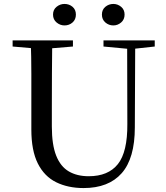

<svg xmlns="http://www.w3.org/2000/svg" viewBox="-20 -937 843 974"><path d="M307 -808Q285 -808 267 -823Q249 -838 249 -863Q249 -888 267 -902.5Q285 -917 307 -917Q331 -917 348 -902.5Q365 -888 365 -863Q365 -838 348 -823Q331 -808 307 -808ZM555 -808Q532 -808 514.5 -823Q497 -838 497 -863Q497 -888 514.5 -902.5Q532 -917 555 -917Q577 -917 594.5 -902.5Q612 -888 612 -863Q612 -838 594.5 -823Q577 -808 555 -808ZM404 17Q325 17 265 -12.5Q205 -42 172 -107.5Q139 -173 139 -280V-394Q139 -478 139 -563Q139 -648 136 -732H245Q244 -649 243.5 -564.5Q243 -480 243 -394V-295Q243 -203 265 -147.5Q287 -92 329 -67.5Q371 -43 430 -43Q529 -43 578 -104.5Q627 -166 626 -308L625 -732H666L664 -291Q664 -134 597.5 -58.5Q531 17 404 17ZM44 -701V-732H350V-701L206 -689H183ZM505 -701V-732H765V-701L655 -689H632Z"/></svg>

Font: Noto Serif SC ExtraLight Medium
Style: Regular
Weight: 500
Version: Version 2.002-H1;hotconv 1.1.0;makeotfexe 2.6.0